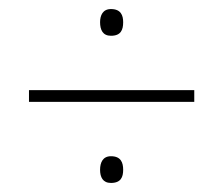

<svg xmlns="http://www.w3.org/2000/svg" viewBox="-20 -534 493 424"><path d="M225 -455C247 -455 252 -468 252 -485C252 -500 247 -514 225 -514C207 -514 201 -500 201 -485C201 -468 207 -455 225 -455ZM44 -335V-309H409V-335ZM225 -130C247 -130 252 -143 252 -159C252 -175 247 -189 225 -189C207 -189 201 -175 201 -159C201 -143 207 -130 225 -130Z"/></svg>

Font: Noto Sans Gurmukhi Condensed Thin
Style: Regular
Weight: 100
Width: 3
Designer: Jelle Bosma - Monotype Design Team
Foundry: Monotype Imaging Inc.
Version: Version 2.004